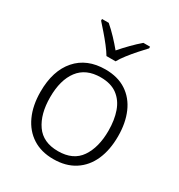

<svg xmlns="http://www.w3.org/2000/svg" viewBox="-182 -888 953 1021"><g transform="rotate(30 295.0 -377.5)"><path d="M533 -267Q533 -183 505.5 -121Q478 -59 424.5 -24.5Q371 10 294 10Q220 10 167 -24Q114 -58 85.5 -120.5Q57 -183 57 -267Q57 -396 121 -469Q185 -542 298 -542Q374 -542 426.5 -507.5Q479 -473 506 -411Q533 -349 533 -267ZM116 -267Q116 -164 159.5 -101.5Q203 -39 295 -39Q388 -39 431 -102Q474 -165 474 -267Q474 -333 456 -384Q438 -435 399 -464Q360 -493 297 -493Q207 -493 161.5 -433Q116 -373 116 -267ZM266 -606Q253 -628 232 -655Q211 -682 188 -708.5Q165 -735 147 -755V-765H188Q215 -742 242.5 -713Q270 -684 293 -656Q317 -684 345.5 -713Q374 -742 401 -765H442V-755Q423 -735 399.5 -708.5Q376 -682 355 -655Q334 -628 322 -606Z"/></g></svg>

Font: RS Noto Sans Light
Style: Regular
Weight: 300
Designer: Monotype Design Team
Foundry: Monotype Imaging Inc.
Version: Version 3.10